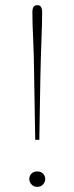

<svg xmlns="http://www.w3.org/2000/svg" viewBox="-20 -717 289 747"><path d="M125 10Q111 10 102.5 0.5Q94 -9 94 -20Q94 -33 102.5 -41.5Q111 -50 125 -50Q139 -50 147.5 -41.5Q156 -33 156 -20Q156 -9 147.5 0.5Q139 10 125 10ZM125 -697Q144 -697 144 -670Q144 -627 141.5 -567Q139 -507 137 -412L133 -173H117L113 -412Q112 -507 109 -567Q106 -627 106 -670Q106 -697 125 -697Z"/></svg>

Font: Source Serif Pro ExtraLight
Style: Regular
Weight: 200
Designer: Frank Grießhammer
Foundry: Adobe Systems Incorporated
Version: Version 3.001;hotconv 1.0.111;makeotfexe 2.5.65597